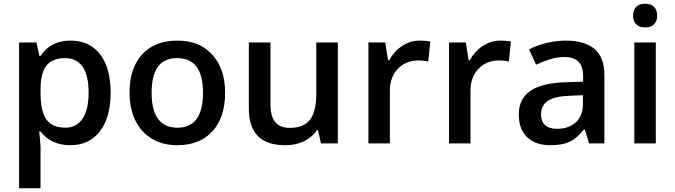

<svg xmlns="http://www.w3.org/2000/svg" viewBox="-20 -767 3610 1027"><path d="M356 9.8Q253.4 9.8 196.8 -64H189.9Q196.8 4.4 196.8 19V240.2H82V-540H174.8Q178.7 -524.9 190.9 -467.8H196.8Q250.5 -549.8 357.9 -549.8Q459 -549.8 515.4 -476.6Q571.8 -403.3 571.8 -271Q571.8 -138.7 514.4 -64.5Q457 9.8 356 9.8ZM328.1 -456.1Q259.8 -456.1 228.3 -416Q196.8 -376 196.8 -288.1V-271Q196.8 -172.4 228 -128.2Q259.3 -84 330.1 -84Q389.6 -84 421.9 -132.8Q454.1 -181.6 454.1 -272Q454.1 -362.8 422.1 -409.4Q390.1 -456.1 328.1 -456.1Z M1184.1 -271Q1184.1 -138.7 1116.2 -64.5Q1048.3 9.8 927.2 9.8Q851.6 9.8 793.5 -24.4Q735.4 -58.6 704.1 -122.6Q672.9 -186.5 672.9 -271Q672.9 -402.3 740.2 -476.1Q807.6 -549.8 930.2 -549.8Q1047.4 -549.8 1115.7 -474.4Q1184.1 -398.9 1184.1 -271ZM791 -271Q791 -84 929.2 -84Q1065.9 -84 1065.9 -271Q1065.9 -456.1 928.2 -456.1Q856 -456.1 823.5 -408.2Q791 -360.4 791 -271Z M1696.8 0 1680.7 -70.8H1674.8Q1650.9 -33.2 1606.7 -11.7Q1562.5 9.8 1505.9 9.8Q1407.7 9.8 1359.4 -39.1Q1311 -87.9 1311 -187V-540H1426.8V-207Q1426.8 -145 1452.1 -114Q1477.5 -83 1531.7 -83Q1604 -83 1637.9 -126.2Q1671.9 -169.4 1671.9 -271V-540H1787.1V0Z M2224.6 -549.8Q2259.3 -549.8 2281.7 -544.9L2270.5 -438Q2246.1 -443.8 2219.7 -443.8Q2150.9 -443.8 2108.2 -398.9Q2065.4 -354 2065.4 -282.2V0H1950.7V-540H2040.5L2055.7 -444.8H2061.5Q2088.4 -493.2 2131.6 -521.5Q2174.8 -549.8 2224.6 -549.8Z M2655.8 -549.8Q2690.4 -549.8 2712.9 -544.9L2701.7 -438Q2677.2 -443.8 2650.9 -443.8Q2582 -443.8 2539.3 -398.9Q2496.6 -354 2496.6 -282.2V0H2381.8V-540H2471.7L2486.8 -444.8H2492.7Q2519.5 -493.2 2562.7 -521.5Q2606 -549.8 2655.8 -549.8Z M3130.9 0 3107.9 -75.2H3104Q3064.9 -25.9 3025.4 -8.1Q2985.8 9.8 2923.8 9.8Q2844.2 9.8 2799.6 -33.2Q2754.9 -76.2 2754.9 -154.8Q2754.9 -238.3 2816.9 -280.8Q2878.9 -323.2 3005.9 -327.1L3099.1 -330.1V-358.9Q3099.1 -410.6 3075 -436.3Q3050.8 -461.9 3000 -461.9Q2958.5 -461.9 2920.4 -449.7Q2882.3 -437.5 2847.2 -420.9L2810.1 -502.9Q2854 -525.9 2906.2 -537.8Q2958.5 -549.8 3004.9 -549.8Q3107.9 -549.8 3160.4 -504.9Q3212.9 -460 3212.9 -363.8V0ZM2960 -78.1Q3022.5 -78.1 3060.3 -113Q3098.1 -147.9 3098.1 -210.9V-257.8L3028.8 -254.9Q2947.8 -252 2910.9 -227.8Q2874 -203.6 2874 -153.8Q2874 -117.7 2895.5 -97.9Q2917 -78.1 2960 -78.1Z M3487.8 0H3373V-540H3487.8ZM3366.2 -683.1Q3366.2 -713.9 3383.1 -730.5Q3399.9 -747.1 3431.2 -747.1Q3461.4 -747.1 3478.3 -730.5Q3495.1 -713.9 3495.1 -683.1Q3495.1 -653.8 3478.3 -637Q3461.4 -620.1 3431.2 -620.1Q3399.9 -620.1 3383.1 -637Q3366.2 -653.8 3366.2 -683.1Z"/></svg>

Font: f1_46825          
Style: Regular
Weight: 600
Foundry: Ascender Corporation
Version: Version 1.10